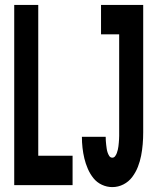

<svg xmlns="http://www.w3.org/2000/svg" viewBox="-20 -755 640 783"><path d="M438 8Q416 8 395.5 -1.5Q375 -11 361 -28.5Q347 -46 338 -67Q329 -88 324 -109Q319 -130 316.5 -152Q314 -174 314 -197H411Q411 -189 411.5 -181Q412 -173 413 -165Q414 -157 415 -149.5Q416 -142 418.5 -134Q421 -126 425.5 -119Q430 -112 438 -112Q445 -112 449.5 -118Q454 -124 456.5 -131Q459 -138 460.5 -144.5Q462 -151 463 -158.5Q464 -166 464.5 -173Q465 -180 465.5 -187Q466 -194 466 -201Q466 -208 466 -215V-615H392V-735H564V-215Q564 -191 562 -167Q560 -143 555.5 -120Q551 -97 542.5 -75Q534 -53 519.5 -33.5Q505 -14 483.5 -3Q462 8 438 8ZM38 0V-735H136V-120H276V0Z"/></svg>

Font: Iosevka Custom Heavy Extended
Style: Regular
Weight: 900
Width: 7
Monospace: yes
Designer: Belleve Invis
Foundry: Belleve Invis
Version: Version 11.2.4; ttfautohint (v1.8.4)